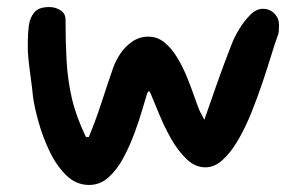

<svg xmlns="http://www.w3.org/2000/svg" viewBox="-20 -520 862 545"><path d="M233 5Q196 5 168 -22.5Q140 -50 120.5 -91Q101 -132 89.5 -173.5Q78 -215 74 -243Q73 -254 70.5 -274.5Q68 -295 65 -316.5Q62 -338 60.5 -355Q59 -372 59 -375V-405Q59 -426 62 -448Q65 -470 77.5 -485Q90 -500 120 -500Q137 -500 151.5 -491Q166 -482 166 -464Q166 -402 169 -347.5Q172 -293 184 -241Q196 -189 224 -131H232Q252 -179 268 -228.5Q284 -278 301 -327Q308 -347 321.5 -367.5Q335 -388 355.5 -402Q376 -416 401 -416Q427 -416 447.5 -399Q468 -382 484 -355Q500 -328 512 -298Q524 -268 533 -242Q542 -216 549 -200H550Q552 -196 554.5 -190.5Q557 -185 560 -180Q579 -235 598.5 -290Q618 -345 639 -398Q645 -414 658.5 -436.5Q672 -459 689.5 -477Q707 -495 726 -495Q746 -495 759 -481.5Q772 -468 772 -449Q772 -440 771.5 -432Q771 -424 767 -415Q760 -396 749.5 -361.5Q739 -327 725 -285.5Q711 -244 694 -201.5Q677 -159 656.5 -123.5Q636 -88 612.5 -66.5Q589 -45 563 -45Q534 -45 509.5 -68.5Q485 -92 465.5 -126.5Q446 -161 432 -195.5Q418 -230 409 -251Q408 -253 407 -255.5Q406 -258 404 -261H402L398 -256Q393 -240 384 -209Q375 -178 361.5 -141.5Q348 -105 330 -71.5Q312 -38 288 -16.5Q264 5 233 5Z"/></svg>

Font: Fuzzy Bubbles
Style: Bold
Weight: 700
Designer: Robert E. Leuschke
Foundry: Robert E. Leuschke
Version: Version 1.010; ttfautohint (v1.8.3)